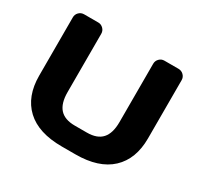

<svg xmlns="http://www.w3.org/2000/svg" viewBox="-148 -886 1120 1076"><g transform="rotate(30 412.0 -348.0)"><path d="M60.1 -276.9V-653.8Q60.1 -672.9 73.5 -686.5Q86.9 -700.2 106.9 -700.2H198.2Q216.8 -700.2 230.5 -686.5Q244.1 -672.9 244.1 -653.8V-275.9Q244.1 -204.1 275.6 -168.9Q307.1 -133.8 373 -133.8H451.2Q517.1 -133.8 548.6 -168.9Q580.1 -204.1 580.1 -275.9V-653.8Q580.1 -672.9 593.5 -686.5Q606.9 -700.2 626 -700.2H716.8Q736.8 -700.2 750.5 -686.5Q764.2 -672.9 764.2 -653.8V-276.9Q764.2 -143.1 685.5 -69.6Q606.9 3.9 456.1 3.9H368.2Q216.8 3.9 138.4 -69.6Q60.1 -143.1 60.1 -276.9Z"/></g></svg>

Font: Days One
Style: Regular
Weight: 400
Designer: Alexander Kalachev, Alexey Maslov, Jovanny Lemonad
Foundry: Alexander Kalachev, Alexey Maslov, Jovanny Lemonad
Version: Version 1.002